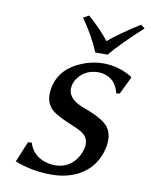

<svg xmlns="http://www.w3.org/2000/svg" viewBox="-77 -709 611 777"><g transform="rotate(10 228.5 -320.5)"><path d="M276.9 -507.8Q251.5 -569.8 203.6 -638.2L226.6 -650.9Q286.1 -597.7 313 -561Q359.4 -600.1 440.4 -650.9L456.5 -638.2Q373.5 -563 327.1 -507.8ZM71.8 -103 86.9 -104Q103 -51.3 158.2 -35.2Q174.8 -30.3 192.4 -29.8Q256.8 -29.8 288.1 -84.5Q297.4 -101.6 301.8 -121.1Q310.5 -163.6 270.5 -185.5Q257.3 -192.9 220.2 -208Q158.2 -233.9 140.6 -256.8Q135.7 -263.7 132.3 -270Q118.7 -297.4 127.4 -339.8Q144 -418 231.4 -453.1Q273.9 -470.2 317.9 -470.2Q382.3 -469.7 436.5 -436L438 -433.1L402.8 -360.8L388.7 -359.9Q378.9 -407.7 337.4 -424.8Q321.8 -430.7 304.7 -431.2Q250.5 -431.2 220.7 -391.1Q210 -376.5 206.5 -359.9Q196.3 -310.5 257.8 -284.2Q265.1 -280.8 278.8 -275.9Q354.5 -248 376 -217.3Q397 -185.1 386.7 -136.2Q369.1 -53.2 295.9 -14.6Q248.5 9.8 185.1 9.8Q104.5 9.3 36.6 -18.1Z"/></g></svg>

Font: Linux Biolinum Capitals O
Style: Italic Samll Caps
Weight: 400
Italic angle: -12°
Designer: Philipp H. Poll
Foundry: Philipp H. Poll
Version: Version 0.6.2